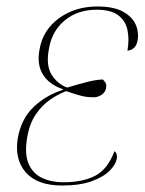

<svg xmlns="http://www.w3.org/2000/svg" viewBox="-20 -562 446 592"><path d="M171 10Q95 10 59.5 -30.5Q24 -71 35 -137Q46 -197 84.5 -233Q123 -269 174 -285V-287Q132 -301 112.5 -332Q93 -363 102 -410Q112 -469 161.5 -505.5Q211 -542 280 -542Q330 -542 358.5 -526.5Q387 -511 398 -487Q409 -463 404 -436Q401 -421 392 -413.5Q383 -406 373 -406Q379 -441 373 -469.5Q367 -498 344.5 -515Q322 -532 278 -532Q219 -532 179.5 -499Q140 -466 131 -412Q121 -361 139 -332Q157 -303 187 -292Q224 -303 249.5 -309.5Q275 -316 297 -317Q302 -312 305.5 -306.5Q309 -301 307 -290Q305 -278 293.5 -270Q282 -262 269 -262Q249 -262 232.5 -266Q216 -270 184 -281Q160 -272 135 -255Q110 -238 90.5 -209.5Q71 -181 64 -139Q55 -88 68 -57.5Q81 -27 109.5 -13.5Q138 0 175 0Q235 0 273.5 -20Q312 -40 333 -96Q343 -88 340 -72Q337 -55 318.5 -36Q300 -17 263.5 -3.5Q227 10 171 10Z"/></svg>

Font: Noto Serif Display SemiCondensed Thin
Style: Italic
Weight: 100
Width: 4
Italic angle: -12°
Designer: Monotype Design Team
Foundry: Monotype Imaging Inc.
Version: Version 2.009